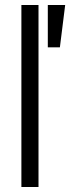

<svg xmlns="http://www.w3.org/2000/svg" viewBox="-20 -743 279 763"><path d="M65 0V-723H133V0ZM170 -555V-723H239L218 -555Z"/></svg>

Font: Archivo SemiCondensed Light
Style: Regular
Weight: 300
Width: 4
Designer: Hector Gatti
Foundry: Omnibus-Type
Version: Version 2.001